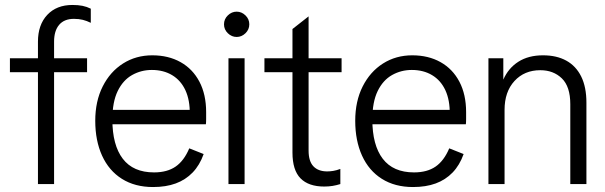

<svg xmlns="http://www.w3.org/2000/svg" viewBox="-20 -742 2439 774"><path d="M133 0V-574Q133 -642 170.5 -682Q208 -722 272 -722Q295 -722 312.5 -718.5Q330 -715 346 -707V-650Q330 -658 314 -662Q298 -666 278 -666Q239 -666 218.5 -642Q198 -618 198 -574V0ZM20 -451V-507H331V-451Z M597 12Q524 12 471.5 -21Q419 -54 391.5 -114.5Q364 -175 364 -255Q364 -334 394 -393.5Q424 -453 476 -486Q528 -519 594 -519Q659 -519 708 -491.5Q757 -464 784 -412.5Q811 -361 811 -290Q811 -275 811 -262Q811 -249 810 -241H407V-299H773L745 -281Q746 -338 727.5 -378Q709 -418 674 -439Q639 -460 592 -460Q549 -460 512.5 -439.5Q476 -419 454.5 -375Q433 -331 433 -260Q433 -157 475 -102Q517 -47 601 -47Q654 -47 688 -70.5Q722 -94 743 -144L801 -121Q785 -76 756.5 -46.5Q728 -17 688.5 -2.5Q649 12 597 12Z M901 0V-507H966V0ZM934 -593Q914 -593 898.5 -608Q883 -623 883 -644Q883 -665 898.5 -680Q914 -695 934 -695Q954 -695 969.5 -680Q985 -665 985 -644Q985 -623 969.5 -608Q954 -593 934 -593Z M1287 10Q1224 10 1191.5 -23Q1159 -56 1159 -127V-625L1224 -676V-135Q1224 -92 1243.5 -71.5Q1263 -51 1299 -51Q1310 -51 1323 -53Q1336 -55 1352 -61V0Q1336 5 1320.5 7.5Q1305 10 1287 10ZM1046 -451V-507H1357V-451Z M1645 12Q1572 12 1519.5 -21Q1467 -54 1439.5 -114.5Q1412 -175 1412 -255Q1412 -334 1442 -393.5Q1472 -453 1524 -486Q1576 -519 1642 -519Q1707 -519 1756 -491.5Q1805 -464 1832 -412.5Q1859 -361 1859 -290Q1859 -275 1859 -262Q1859 -249 1858 -241H1455V-299H1821L1793 -281Q1794 -338 1775.5 -378Q1757 -418 1722 -439Q1687 -460 1640 -460Q1597 -460 1560.5 -439.5Q1524 -419 1502.5 -375Q1481 -331 1481 -260Q1481 -157 1523 -102Q1565 -47 1649 -47Q1702 -47 1736 -70.5Q1770 -94 1791 -144L1849 -121Q1833 -76 1804.5 -46.5Q1776 -17 1736.5 -2.5Q1697 12 1645 12Z M2279 0V-322Q2279 -393 2245 -426Q2211 -459 2158 -459Q2094 -459 2054 -415.5Q2014 -372 2014 -299V0H1949V-507H2009V-421Q2029 -467 2069.5 -493Q2110 -519 2169 -519Q2224 -519 2263 -497.5Q2302 -476 2323 -433.5Q2344 -391 2344 -328V0Z"/></svg>

Font: TikTok Sans Light
Style: Regular
Weight: 300
Version: Version 4.000